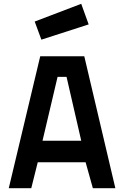

<svg xmlns="http://www.w3.org/2000/svg" viewBox="-20 -987 644 1007"><path d="M26 0H144L178 -136H429L467 0H585L422 -692H191ZM282 -584H329L406 -249H203ZM162 -874 197 -779 445 -859 406 -967Z"/></svg>

Font: TitilliumText22L
Style: 800 wt
Weight: 800
Designer: Campivisivi
Foundry: Campivisivi
Version: 1.000